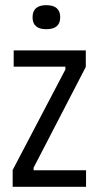

<svg xmlns="http://www.w3.org/2000/svg" viewBox="-20 -723 382 743"><path d="M29 0V-65L233 -454V-465H33V-528H312V-464L110 -74V-64H313V0ZM159 -610Q106 -610 106 -656Q106 -703 159 -703Q213 -703 213 -656Q213 -610 159 -610Z"/></svg>

Font: Bricolage Grotesque 12pt Condensed Light
Style: Regular
Weight: 300
Width: 3
Designer: Mathieu Triay
Foundry: Atelier Triay
Version: Version 1.001; ttfautohint (v1.8.4.7-5d5b);gftools[0.9.33.de